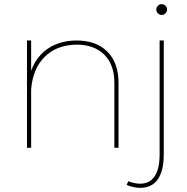

<svg xmlns="http://www.w3.org/2000/svg" viewBox="-20 -712 903 925"><path d="M740.5 -684Q748 -692 759 -692Q770 -692 777.5 -684Q785 -676 785 -666Q785 -656 777.5 -648Q770 -640 759 -640Q748 -640 740.5 -648Q733 -656 733 -666Q733 -676 740.5 -684ZM348 -517Q444 -517 497.5 -463Q551 -409 551 -313V0H531V-313Q531 -400 482.5 -448.5Q434 -497 348 -497Q252 -495 195 -438Q138 -381 130 -281V0H110V-517H130V-371Q155 -440 211 -478Q267 -516 348 -517ZM749 31V-517H769V31Q769 112 739.5 153Q710 194 653 193Q621 192 590 179L598 161Q625 172 653 173Q700 174 724.5 138Q749 102 749 31Z"/></svg>

Font: Montserrat arm Thin
Style: Regular
Weight: 250
Designer: Julieta Ulanovsky
Foundry: Julieta Ulanovsky
Version: Version 6.000;PS 006.000;hotconv 1.0.88;makeotf.lib2.5.64775